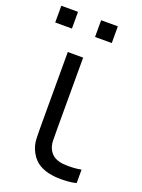

<svg xmlns="http://www.w3.org/2000/svg" viewBox="-158 -791 640 863"><g transform="rotate(20 162.0 -359.5)"><path d="M172 -645.5V-725.5H252V-645.5ZM-18.5 -645.5V-725.5H61.5V-645.5ZM203 4.5Q170 0 142.8 -15.5Q115.5 -31 98 -63.5Q82.5 -93 81.2 -123.5Q80 -154 80 -195.5V-540H153.5V-198.5Q153.5 -164 154 -142Q154.5 -120 164.5 -100.5Q175.5 -81 192 -72Q208.5 -63 229.5 -60.5Q244 -59 259 -59Q267 -59 282.8 -59.8Q298.5 -60.5 319 -64.5V0Q301 4.5 282.5 6Q264 7.5 248.5 7.5Q244 7.5 231.5 7.2Q219 7 203 4.5Z"/></g></svg>

Font: Cns Manrope
Style: Regular
Weight: 400
Designer: Mikhail Sharanda
Foundry: Mikhail Sharanda
Version: Version 4.504